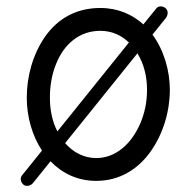

<svg xmlns="http://www.w3.org/2000/svg" viewBox="-20 -551 599 616"><path d="M56.6 42.5C66.4 48.3 79.1 44.9 86.4 35.6L142.1 -33.7C179.2 4.9 228.5 29.3 288.6 29.3C364.7 29.3 423.8 -8.8 463.9 -65.9C503.9 -122.6 524.9 -194.3 524.9 -262.7C524.9 -323.7 506.3 -389.6 469.2 -439.9L511.7 -492.7C519 -502 520.5 -515.1 512.7 -523.4C504.4 -531.7 489.3 -533.7 481.9 -524.4L439.9 -472.7C404.8 -504.4 358.9 -525.4 301.8 -525.4C221.7 -525.4 163.1 -488.8 124 -432.6C85 -376 65.9 -305.7 65.9 -237.3C65.9 -176.8 83 -116.2 114.7 -67.9L49.8 12.7C43.5 22 46.9 35.2 56.6 42.5ZM301.8 -452.1C338.4 -452.1 369.6 -438 393.6 -414.6L164.1 -129.4C147.9 -161.1 140.1 -197.3 140.1 -237.3C140.1 -276.9 146.5 -312.5 159.7 -345.2C185.1 -409.7 234.9 -452.1 301.8 -452.1ZM451.7 -262.7C451.7 -224.1 444.3 -188.5 430.2 -155.3C401.4 -88.4 350.6 -43.9 288.6 -43.9C249.5 -43.9 214.8 -62 189 -91.8L420.9 -379.9C441.4 -346.2 451.7 -307.1 451.7 -262.7Z"/></svg>

Font: Mikhak
Style: Regular
Weight: 400
Designer: Amin Abedi
Version: Version 3.2